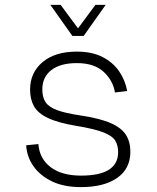

<svg xmlns="http://www.w3.org/2000/svg" viewBox="-20 -753 640 785"><path d="M311 12Q242 12 193.5 -11Q145 -34 117.5 -72.5Q90 -111 87 -159L137 -164Q141 -105 186.5 -70Q232 -35 311 -35Q463 -35 463 -131Q463 -158 451.5 -177.5Q440 -197 403.5 -211.5Q367 -226 294 -238Q217 -251 176 -270.5Q135 -290 119 -318.5Q103 -347 103 -387Q103 -456 154 -499Q205 -542 294 -542Q356 -542 399 -520Q442 -498 467 -461.5Q492 -425 500 -381L450 -375Q442 -424 403.5 -459.5Q365 -495 294 -495Q227 -495 190 -466.5Q153 -438 153 -387Q153 -355 166.5 -335Q180 -315 214 -302.5Q248 -290 309 -281Q389 -269 433 -249.5Q477 -230 495 -201.5Q513 -173 513 -133Q513 -63 459 -25.5Q405 12 311 12ZM186 -733H228L299 -637L370 -733H412L322 -606H276Z"/></svg>

Font: Geist Mono ExtraLight
Style: Regular
Weight: 200
Monospace: yes
Designer: Basement.studio, Andrés Briganti, Mateo Zaragoza
Foundry: Basement.studio, Vercel, Andrés Briganti, Guido Ferreyra, Mateo Zaragoza
Version: Version 1.500; ttfautohint (v1.8.4.7-5d5b)